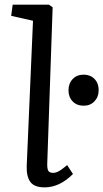

<svg xmlns="http://www.w3.org/2000/svg" viewBox="-20 -787 442 821"><path d="M121.1 -698.2 27.8 -719.2 34.2 -767.1H189L205.1 -755.9L182.1 -89.8Q181.2 -66.4 186.3 -57.1Q191.4 -47.9 207 -47.9Q210.4 -47.9 213.9 -48.3Q217.3 -48.8 220.9 -50.3Q224.6 -51.8 227.3 -52.7Q230 -53.7 234.1 -56.4Q238.3 -59.1 240.5 -60.5Q242.7 -62 247.3 -65.4Q252 -68.8 253.7 -70.3Q255.4 -71.8 260.5 -75.9Q265.6 -80.1 267.1 -81.1L292 -43Q234.9 14.2 170.9 14.2Q126.5 14.2 109.6 -9.3Q92.8 -32.7 94.2 -77.1ZM337.9 -467.8Q366.2 -467.8 384 -449.5Q401.9 -431.2 401.9 -401.9Q401.9 -372.6 384 -353.8Q366.2 -335 337.9 -335Q308.6 -335 290.8 -353.3Q272.9 -371.6 272.9 -400.9Q272.9 -430.2 290.8 -449Q308.6 -467.8 337.9 -467.8Z"/></svg>

Font: Literata Book
Style: Italic
Weight: 400
Italic angle: -3°
Designer: Latin by Veronika Burian and Jose Scaglione. Greek by Irene Vlachou. Cyrillic by Vera Evstafieva
Foundry: TypeTogether
Version: Version 1.003;PS 001.003;hotconv 1.0.88;makeotf.lib2.5.64775